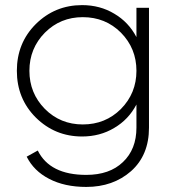

<svg xmlns="http://www.w3.org/2000/svg" viewBox="-20 -531 688 762"><path d="M521.5 -500Q533.2 -500 571.3 -500Q571.3 -380.9 571.3 -24.4Q571.3 85 500 148.4Q428.7 210.9 322.3 210.9Q236.3 210.9 174.8 178.7Q114.3 147.5 85.9 90.8Q100.6 83 129.9 66.4Q177.7 163.1 322.3 163.1Q415 163.1 467.8 112.3Q521.5 61.5 521.5 -24.4Q521.5 -54.7 521.5 -116.2Q490.2 -56.6 433.6 -23.4Q377 10.7 305.7 10.7Q198.2 10.7 122.1 -64.5Q46.9 -139.6 46.9 -250Q46.9 -360.4 122.1 -435.5Q198.2 -510.7 305.7 -510.7Q377 -510.7 433.6 -476.6Q490.2 -443.4 521.5 -383.8Q521.5 -422.9 521.5 -500ZM308.6 -37.1Q398.4 -37.1 460 -98.6Q521.5 -161.1 521.5 -250Q521.5 -338.9 460 -401.4Q398.4 -462.9 308.6 -462.9Q219.7 -462.9 158.2 -401.4Q96.7 -338.9 96.7 -250Q96.7 -161.1 158.2 -98.6Q219.7 -37.1 308.6 -37.1Z"/></svg>

Font: LeFont
Style: ExtraLight
Weight: 200
Designer: Leryon MEDIA
Version: Version 1.0